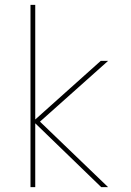

<svg xmlns="http://www.w3.org/2000/svg" viewBox="-20 -770 540 790"><path d="M144.5 -269.5 424.8 0H396.5L125 -262.7V0H105.5V-750H125V-278.3L394.5 -519.5H424.8Z"/></svg>

Font: Mgen+ 1mn thin
Style: Regular
Weight: 100
Designer: [Source Han Sans]
Ryoko NISHIZUKA  (kana & ideographs); Paul D. Hunt (Latin, Greek & Cyrillic); Wenlong ZHANG  (bopomofo
Version: Version 1.059.20150602